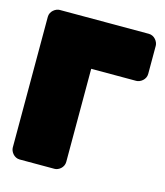

<svg xmlns="http://www.w3.org/2000/svg" viewBox="-95 -639 642 749"><g transform="rotate(15 226.0 -264.0)"><path d="M414 -376C430 -376 452 -391 452 -414V-528C452 -544 437 -566 414 -566H54C38 -566 16 -551 16 -528V0C16 16 31 38 54 38H195C211 38 232 23 232 0V-376Z"/></g></svg>

Font: Asimov Print
Style: E
Weight: 500
Designer: Google
Version: Version 2.000980; 2014